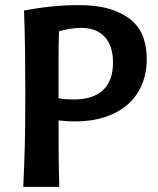

<svg xmlns="http://www.w3.org/2000/svg" viewBox="-20 -731 617 751"><path d="M554 -501Q554 -444 534.5 -398.5Q515 -353 478.5 -321.5Q442 -290 390 -273Q338 -256 273 -256Q256 -256 240.5 -257Q225 -258 209 -260Q209 -183 209.5 -121.5Q210 -60 212 0H71Q73 -48 74.5 -84.5Q76 -121 77 -160.5Q78 -200 78.5 -249Q79 -298 79 -371Q79 -455 78 -532Q77 -609 74 -690Q96 -694 122 -698Q148 -702 175.5 -705Q203 -708 230.5 -709.5Q258 -711 284 -711Q367 -711 419.5 -692.5Q472 -674 502 -644.5Q532 -615 543 -577.5Q554 -540 554 -501ZM209 -347Q223 -344 238 -343Q253 -342 269 -342Q344 -342 383 -378.5Q422 -415 422 -486Q422 -552 389.5 -587Q357 -622 297 -622Q277 -622 255.5 -618.5Q234 -615 211 -609Q209 -561 209 -501Q209 -441 209 -356Z"/></svg>

Font: CantoraOne
Style: Regular
Weight: 400
Designer: Pablo Impallari, Rodrigo Fuenzalida
Foundry: Pablo Impallari
Version: Version 1.001; ttfautohint (v0.8) -G 200 -r 50